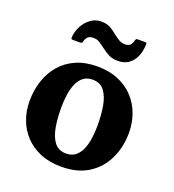

<svg xmlns="http://www.w3.org/2000/svg" viewBox="-140 -868 895 990"><g transform="rotate(20 308.0 -372.5)"><path d="M203.8 -270Q203.8 -305.2 208.3 -339.5Q212.8 -373.7 224.1 -401.5Q235.5 -429.2 255.9 -445.9Q276.3 -462.5 307.8 -462.5Q349.8 -462.5 372.2 -433.1Q394.7 -403.7 403.2 -355.4Q411.7 -307 411.7 -250Q411.7 -214.8 407.2 -180.5Q402.7 -146.3 391.4 -118.5Q380 -90.8 359.6 -74.1Q339.3 -57.5 307.8 -57.5Q265.8 -57.5 243.3 -86.9Q220.8 -116.3 212.3 -164.6Q203.8 -213 203.8 -270ZM38.7 -247.5Q38.7 -195 56 -147.6Q73.2 -100.2 107.2 -63.7Q141.2 -27.2 191.5 -6.1Q241.8 15 307.8 15Q395.8 15 455.6 -23Q515.5 -61 546.1 -125.5Q576.8 -190 576.8 -270Q576.8 -322.5 559.5 -370.3Q542.3 -418 508.3 -455Q474.3 -492 424 -513.5Q373.8 -535 307.8 -535Q241.8 -535 191.5 -512.9Q141.2 -490.8 107.2 -451.3Q73.2 -411.7 56 -359.6Q38.7 -307.5 38.7 -247.5ZM395.3 -597.5Q429.8 -597.5 453.4 -614.1Q477 -630.7 489.9 -659.9Q502.8 -689 503.8 -726Q504.3 -732 502.8 -734.5Q501.3 -737 494.3 -737H454Q447 -737 445.4 -734.2Q443.8 -731.5 441.8 -726Q435 -690.5 401.3 -690.5Q381.3 -690.5 365.1 -700.5Q349 -710.5 334.3 -722.5Q317.8 -736.5 298 -748Q278.3 -759.5 246.8 -759.5Q215.8 -759.5 190.8 -741.6Q165.8 -723.8 150 -695.4Q134.3 -667 131.3 -635Q130.8 -627.5 132 -623.8Q133.3 -620 141.8 -620H180.3Q189 -620 192.8 -627Q195.8 -644.5 206.1 -655.5Q216.5 -666.5 238.3 -666.5Q257 -666.5 272.3 -656.7Q287.5 -647 303.8 -634.5Q321.3 -621 342.5 -609.2Q363.8 -597.5 395.3 -597.5Z"/></g></svg>

Font: Besley
Style: Regular
Weight: 400
Designer: Owen Earl
Foundry: indestructible type*
Version: Version 4.000